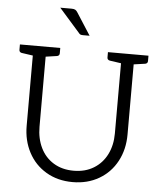

<svg xmlns="http://www.w3.org/2000/svg" viewBox="-61 -982 871 1043"><g transform="rotate(5 374.5 -460.0)"><path d="M725 -682Q725 -669 712 -666L649 -657V-274Q649 -193 614.5 -128.5Q580 -64 517.5 -27.5Q455 9 374 9Q292 9 229.5 -28Q167 -65 133 -129.5Q99 -194 99 -274V-657L37 -666Q24 -669 24 -682V-711H244V-682Q244 -669 231 -666L169 -657V-275Q169 -211 193.5 -160.5Q218 -110 264.5 -81.5Q311 -53 374 -53Q437 -53 483.5 -81.5Q530 -110 555 -160Q580 -210 580 -274V-657L518 -666Q504 -669 504 -682V-711H725ZM225 -929H287Q300 -929 307 -925Q314 -921 320 -911L397 -791H361Q352 -791 347 -793Q342 -795 337 -802Z"/></g></svg>

Font: Aleo Light
Style: Regular
Weight: 300
Designer: Alessio Laiso
Foundry: Alessio Laiso
Version: Version 2.000